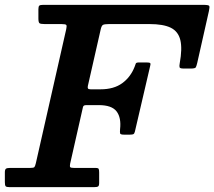

<svg xmlns="http://www.w3.org/2000/svg" viewBox="-63 -770 882 790"><path d="M-43 -20.5Q-43 -7.5 -39.8 -3.8Q-36.5 0 -24 0H324Q336 0 340.5 -2.8Q345 -5.5 345 -17.5V-60.5Q345 -71 343 -75Q341 -79 330.5 -79H242.5Q228.5 -79 226 -82.2Q223.5 -85.5 225.5 -96L278.5 -330Q280 -335 283.8 -336.2Q287.5 -337.5 293.5 -337.5H343.5Q397 -337.5 416.8 -311.5Q436.5 -285.5 431 -238Q430 -226.5 431.2 -221.2Q432.5 -216 447 -216H472Q482.5 -216 486.2 -218.2Q490 -220.5 492 -228.5L555 -499Q557.5 -507.5 555 -510.2Q552.5 -513 541 -513H508Q497 -513 495.5 -508Q494 -503 491 -495.5Q474.5 -453 440 -427.8Q405.5 -402.5 350.5 -402.5H310Q301 -402.5 299 -406Q297 -409.5 298.5 -416.5L351 -647.5Q354.5 -664 360.5 -667.5Q366.5 -671 386 -671H552Q609 -671 639.8 -655.8Q670.5 -640.5 679 -605.2Q687.5 -570 676.5 -509.5Q674.5 -499 675.8 -493.5Q677 -488 692 -488H723Q740 -488 742.8 -493.2Q745.5 -498.5 748.5 -511L796.5 -724Q800.5 -741.5 797.8 -745.8Q795 -750 773 -750H114Q102.5 -750 98.8 -746.8Q95 -743.5 95 -732V-694.5Q95 -678 99.5 -674.5Q104 -671 120.5 -671H189.5Q207 -671 209.8 -667.2Q212.5 -663.5 209.5 -650L84.5 -98.5Q81.5 -86 78.5 -82.5Q75.5 -79 60 -79H-22.5Q-34 -79 -38.5 -75.8Q-43 -72.5 -43 -60.5Z"/></svg>

Font: Besley SemiBold
Style: Italic
Weight: 600
Italic angle: -13°
Designer: Owen Earl
Foundry: indestructible type*
Version: Version 2.001